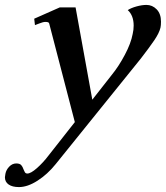

<svg xmlns="http://www.w3.org/2000/svg" viewBox="-70 -500 674 780"><path d="M584 -412Q584 -397 582 -388Q577 -366 556.5 -336Q536 -306 502 -262L156 167Q123 208 82.5 234Q42 260 7 260Q-20 260 -35 249.5Q-50 239 -50 220Q-50 216 -48 206Q-45 190 -32.5 177Q-20 164 -4 164Q10 164 16 170.5Q22 177 26 189Q27 190 29 195.5Q31 201 34 203Q37 205 41 205Q55 205 80 183Q105 161 127 132L234 -4L130 -404Q129 -411 115 -411Q105 -411 90.5 -405Q76 -399 72 -398L69 -424L173 -470H237L305 -95L385 -197Q412 -230 437 -277Q462 -324 469 -362Q473 -379 473 -396Q473 -437 449 -459Q463 -468 485 -474Q507 -480 525 -480Q549 -480 566.5 -462Q584 -444 584 -412Z"/></svg>

Font: Taviraj Medium
Style: Italic
Weight: 500
Italic angle: -12°
Designer: Katatrad Team
Foundry: CadsonDemak
Version: Version 1.001